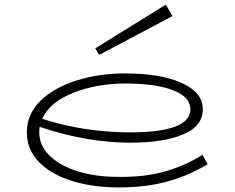

<svg xmlns="http://www.w3.org/2000/svg" viewBox="-20 -804 1026 837"><path d="M885 -88Q804 -39 711 -13Q618 13 495 13Q384 13 293 -15.5Q202 -44 149.5 -98Q97 -152 97 -227Q97 -306 156 -364Q215 -422 313.5 -453Q412 -484 525 -484Q680 -484 772 -442.5Q864 -401 864 -328Q864 -254 778.5 -218Q693 -182 548 -182Q358 -182 153 -251Q151 -237 151 -228Q151 -170 195.5 -126Q240 -82 318 -57.5Q396 -33 495 -33Q608 -31 697 -56Q786 -81 863 -129ZM164 -286Q348 -227 548 -227Q810 -227 810 -328Q810 -381 734.5 -410.5Q659 -440 528 -440Q401 -440 298.5 -399Q196 -358 164 -286ZM413 -565 732 -734 703 -784 395 -593Z"/></svg>

Font: BioRhyme Expanded Light
Style: Regular
Weight: 300
Width: 7
Designer: Aoife Mooney
Foundry: Aoife Mooney Type
Version: Version 1.001